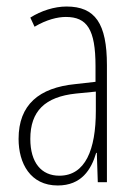

<svg xmlns="http://www.w3.org/2000/svg" viewBox="-20 -559 417 589"><path d="M184 -539C147 -539 106 -526 73 -505L86 -477C123 -499 157 -507 182 -507C247 -507 273 -469 273 -356V-308L211 -301C100 -290 37 -238 37 -133C37 -58 73 10 157 10C230 10 260 -39 275 -90H277L280 0H308V-359C308 -487 272 -539 184 -539ZM213 -272 274 -278V-219C274 -100 242 -20 162 -20C107 -20 73 -60 73 -133C73 -218 118 -262 213 -272Z"/></svg>

Font: Noto Sans Bengali ExtraCondensed ExtraLight
Style: Regular
Weight: 200
Width: 2
Designer: Joana Ranito - Universal Thirst; Jelle Bosma - Monotype Design Team
Foundry: Universal Thirst ehf.
Version: Version 3.000